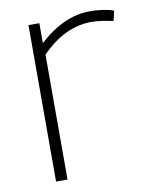

<svg xmlns="http://www.w3.org/2000/svg" viewBox="-67 -593 500 643"><g transform="rotate(-10 182.5 -271.0)"><path d="M109 -532V-464Q138 -491 166.5 -508Q195 -525 223.5 -533.5Q252 -542 282 -542Q305 -542 326 -539Q347 -536 363 -530L355 -496Q338 -500 318 -503Q298 -506 280 -506Q239 -506 197 -487.5Q155 -469 111 -425V0H72V-532Z"/></g></svg>

Font: Georama ExtraCondensed Thin ExtraLight
Style: Regular
Weight: 250
Version: Version 1.001